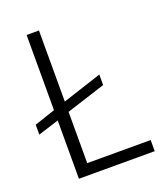

<svg xmlns="http://www.w3.org/2000/svg" viewBox="-130 -787 754 876"><g transform="rotate(-20 247.0 -349.0)"><path d="M470 0H102V-283L1 -251V-299L102 -333V-698H162V-353L352 -415V-364L162 -303V-54H470Z"/></g></svg>

Font: IBM Plex Sans Arabic Light
Style: Regular
Weight: 300
Designer: Mike Abbink, Paul van der Laan, Pieter van Rosmalen, Wael Morcos, Khajak Apelian
Foundry: Bold Monday
Version: Version 1.2